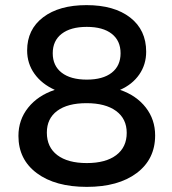

<svg xmlns="http://www.w3.org/2000/svg" viewBox="-20 -725 673 750"><path d="M318 -705Q426 -705 488.5 -656.5Q551 -608 551 -523Q551 -473 524 -434Q497 -395 449 -374Q513 -352 549.5 -305Q586 -258 586 -196Q586 -103 514 -49Q442 5 319 5Q196 5 124 -48.5Q52 -102 52 -194Q52 -257 90 -304.5Q128 -352 194 -374Q143 -397 114.5 -437Q86 -477 86 -528Q86 -610 148.5 -657.5Q211 -705 318 -705ZM416.5 -593Q382 -620 319 -620Q256 -620 221 -593Q186 -566 186 -517Q186 -468 221 -441Q256 -414 319 -414Q382 -414 416.5 -441Q451 -468 451 -517Q451 -566 416.5 -593ZM163 -207Q163 -150 204 -119Q245 -88 319 -88Q393 -88 434 -119Q475 -150 475 -206Q475 -261 433.5 -291.5Q392 -322 318 -322Q244 -322 203.5 -292Q163 -262 163 -207Z"/></svg>

Font: Montserrat-Arabic
Style: Regular
Weight: 400
Designer: Mohamed Gaber
Foundry: Kief Type Foundry
Version: Version 5.008;PS 005.008;hotconv 1.0.88;makeotf.lib2.5.64775